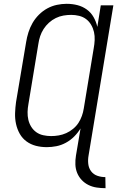

<svg xmlns="http://www.w3.org/2000/svg" viewBox="-20 -763 640 1006"><path d="M533 223Q509 223 486 219.5Q463 216 443 206Q423 196 408 180Q393 164 384.5 143.5Q376 123 375 99.5Q374 76 378 52L402 -90Q388 -67 368.5 -47.5Q349 -28 325 -15Q301 -2 275.5 3Q250 8 225 8Q195 8 168 1Q141 -6 119 -22Q97 -38 83.5 -62Q70 -86 64 -113.5Q58 -141 59 -170Q60 -199 64 -228L117 -543Q121 -568 129 -593.5Q137 -619 150.5 -642.5Q164 -666 184 -686Q204 -706 228 -719Q252 -732 278 -737.5Q304 -743 329 -743Q359 -743 386 -736Q413 -729 435 -713Q457 -697 470.5 -673Q484 -649 490 -622L508 -735H574L444 52Q440 74 442.5 96Q445 118 457.5 134.5Q470 151 490 158Q510 165 532 165ZM248 -50Q268 -50 288 -53.5Q308 -57 327 -65.5Q346 -74 363 -88Q380 -102 391 -119Q402 -136 409 -155.5Q416 -175 419 -195L471 -510Q475 -531 476 -553Q477 -575 472.5 -595Q468 -615 457.5 -633Q447 -651 431 -663Q415 -675 394.5 -680Q374 -685 353 -685Q333 -685 312.5 -681.5Q292 -678 272.5 -668.5Q253 -659 236.5 -644Q220 -629 208.5 -611Q197 -593 190.5 -573.5Q184 -554 181 -533L129 -218Q125 -197 124.5 -176Q124 -155 128.5 -135.5Q133 -116 143.5 -99Q154 -82 170 -70.5Q186 -59 206.5 -54.5Q227 -50 248 -50Z"/></svg>

Font: Iosevka Aile Light Oblique
Style: Regular
Weight: 300
Italic angle: -9°
Designer: Belleve Invis
Foundry: Belleve Invis
Version: Version 31.1.0; ttfautohint (v1.8.4)